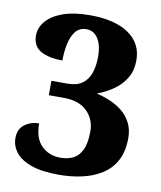

<svg xmlns="http://www.w3.org/2000/svg" viewBox="-83 -791 729 867"><g transform="rotate(10 282.0 -357.0)"><path d="M246 10Q167 10 118 -7.5Q69 -25 46.5 -54.5Q24 -84 24 -119Q24 -161 52.5 -182Q81 -203 118 -203Q118 -134 152.5 -100.5Q187 -67 239 -67Q270 -67 295.5 -78.5Q321 -90 336.5 -121Q352 -152 352 -208Q352 -262 315 -299Q278 -336 207 -336H139V-402H213Q256 -402 281 -420.5Q306 -439 317 -471.5Q328 -504 328 -546Q328 -598 308.5 -628.5Q289 -659 255 -659Q223 -659 205 -636Q187 -613 179.5 -576.5Q172 -540 172 -501Q109 -501 72 -522Q35 -543 35 -592Q35 -627 60 -657Q85 -687 135 -705.5Q185 -724 261 -724Q373 -724 437 -681Q501 -638 501 -559Q501 -514 481.5 -480Q462 -446 428 -421.5Q394 -397 351 -381Q382 -374 413 -361Q444 -348 469.5 -327.5Q495 -307 510.5 -277Q526 -247 526 -207Q526 -146 503.5 -104Q481 -62 441 -37Q401 -12 351 -1Q301 10 246 10Z"/></g></svg>

Font: Noto Serif Gujarati ExtraBold
Style: Regular
Weight: 800
Version: Version 2.102